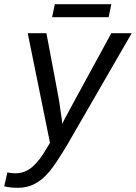

<svg xmlns="http://www.w3.org/2000/svg" viewBox="-77 -686 647 914"><path d="M8 208Q-29 208 -57 201L-42 135Q-22 139 -4 139Q42 139 77.5 108Q113 77 147 17L161 -6L55 -528H144L199 -236Q203 -216 206 -195.5Q209 -175 212 -153Q219 -112 219 -96L232 -122Q236 -130 291 -231Q346 -332 453 -528H550L245 0Q188 96 157 132Q125 170 89 189Q53 208 8 208ZM440 -604H171L184 -666H453Z"/></svg>

Font: Libra Sans Modern
Style: Italic
Weight: 400
Italic angle: -12°
Foundry: Stefan Peev, Context Ltd
Version: Version 1.000